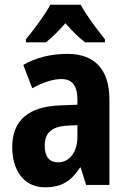

<svg xmlns="http://www.w3.org/2000/svg" viewBox="-20 -786 544 816"><path d="M323 -766H194C173 -726 123 -658 90 -619V-606H175C200 -625 227 -653 258 -687C288 -653 315 -626 342 -606H426V-619C390 -664 347 -721 323 -766ZM267 -557C194 -557 130 -540 79 -510L117 -411C163 -436 205 -450 241 -450C286 -450 309 -423 309 -362V-341L234 -338C102 -333 32 -275 32 -161C32 -65 79 10 171 10C243 10 283 -17 320 -74H323L346 0H445V-363C445 -491 382 -557 267 -557ZM266 -252 309 -254V-205C309 -137 274 -96 226 -96C191 -96 170 -119 170 -167C170 -220 198 -248 266 -252Z"/></svg>

Font: Noto Sans Thai Looped Condensed
Style: Bold
Weight: 700
Width: 3
Designer: Sasikarn Vongin, Ben Mitchell
Foundry: The Fontpad Ltd
Version: Version 1.001